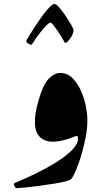

<svg xmlns="http://www.w3.org/2000/svg" viewBox="-20 -947 513 971"><path d="M283.7 -578.1Q319.3 -578.1 345.2 -553.2Q371.1 -528.3 388.2 -490.5Q405.3 -452.6 413.6 -411.9Q421.9 -371.1 421.9 -339.4Q421.9 -297.4 412.6 -249.3Q403.3 -201.2 389.6 -157Q376 -112.8 362.1 -81.1Q348.1 -49.3 338.9 -40.5Q333 -34.7 308.1 -28.8Q283.2 -22.9 248 -17.3Q212.9 -11.7 176.3 -6.8Q139.6 -2 109.9 1Q80.1 3.9 65.9 4.4Q58.1 4.9 52.7 -6.8Q47.4 -18.6 55.2 -22Q89.8 -36.1 132.1 -55.7Q174.3 -75.2 217 -98.6Q259.8 -122.1 295.4 -147.2Q331.1 -172.4 352.8 -197.5Q374.5 -222.7 374.5 -245.6Q374.5 -252.4 372.1 -256.8Q369.6 -261.2 362.8 -258.8Q235.4 -205.6 184.3 -251.7Q133.3 -297.9 175.3 -440.4Q198.7 -521.5 227.3 -549.8Q255.9 -578.1 283.7 -578.1ZM350.1 -801.8Q354 -792.5 348.9 -778.3Q343.8 -764.2 334.7 -751.5Q325.7 -738.8 317.1 -732.9Q308.6 -727.1 306.2 -733.9Q303.7 -738.8 294.4 -754.6Q285.2 -770.5 272.9 -788.6Q260.7 -806.6 250.2 -819.8Q239.7 -833 235.4 -833Q229 -833 215.3 -819.1Q201.7 -805.2 186 -785.6Q170.4 -766.1 158.2 -748.3Q146 -730.5 142.1 -723.6Q140.1 -719.2 131.8 -721.9Q123.5 -724.6 117.2 -731Q110.8 -737.3 113.8 -743.2Q116.7 -748.5 128.9 -768.8Q141.1 -789.1 158.7 -815.7Q176.3 -842.3 194.8 -867.7Q213.4 -893.1 229.7 -909.9Q246.1 -926.8 255.9 -926.8Q263.7 -926.8 277.6 -911.4Q291.5 -896 306.6 -874Q321.8 -852.1 334 -831.8Q346.2 -811.5 350.1 -801.8Z"/></svg>

Font: Awami Nastaliq
Style: Bold
Weight: 700
Designer: Peter Martin, SIL International
Foundry: SIL International
Version: Version 3.100